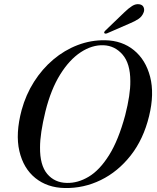

<svg xmlns="http://www.w3.org/2000/svg" viewBox="-20 -909 770 940"><path d="M494.5 -712Q578 -710.5 635.8 -663.2Q693.5 -616 715 -533Q736.5 -450 710 -341Q682.5 -227.5 620 -148Q557.5 -68.5 473.5 -27.5Q389.5 13.5 296.5 11.5Q212 10 153.2 -37.2Q94.5 -84.5 74.8 -169.5Q55 -254.5 86 -370.5Q106.5 -445.5 146.5 -508.5Q186.5 -571.5 241 -617.5Q295.5 -663.5 360 -688.2Q424.5 -713 494.5 -712ZM307 -13.5Q361 -12 414.2 -43.8Q467.5 -75.5 513.8 -149Q560 -222.5 593 -345Q606 -396 612.2 -437.5Q618.5 -479 618 -512Q618 -598 580 -641.8Q542 -685.5 486.5 -687.5Q430.5 -689.5 375.2 -653.2Q320 -617 274.8 -544.5Q229.5 -472 202.5 -364Q189 -308.5 182.5 -265Q176 -221.5 176 -188Q175 -100.5 211.2 -57.5Q247.5 -14.5 307 -13.5ZM587.5 -847.5Q609 -868.5 627 -879.8Q645 -891 662.5 -888Q678.5 -885.5 683.5 -872.5Q688.5 -859.5 682.5 -846.5Q675 -827.5 657.5 -816Q640 -804.5 617 -795L504.5 -746Q494 -742 490.5 -747.5Q488 -752 497 -760.5Z"/></svg>

Font: Fraunces 72pt
Style: Italic
Weight: 400
Italic angle: -16°
Version: Version 1.000;[b76b70a41]